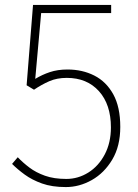

<svg xmlns="http://www.w3.org/2000/svg" viewBox="-20 -746 561 779"><path d="M247 13Q191 13 150.5 -1.5Q110 -16 80.5 -37.5Q51 -59 29 -81L52 -108Q73 -86 99.5 -66Q126 -46 162.5 -33Q199 -20 249 -20Q297 -20 338.5 -46Q380 -72 405 -119.5Q430 -167 430 -229Q430 -322 381.5 -376Q333 -430 251 -430Q211 -430 180 -416.5Q149 -403 118 -382L88 -400L114 -726H431V-693H147L123 -426Q151 -443 182.5 -453.5Q214 -464 254 -464Q314 -464 362.5 -439.5Q411 -415 439.5 -363.5Q468 -312 468 -231Q468 -153 435.5 -98.5Q403 -44 352.5 -15.5Q302 13 247 13Z"/></svg>

Font: Shanggu Sans SC VF
Style: Regular
Weight: 250
Designer: GuiWonder
Version: Version 1.021